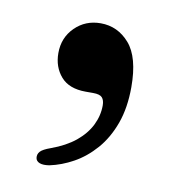

<svg xmlns="http://www.w3.org/2000/svg" viewBox="-47 -181 344 380"><g transform="rotate(10 125.0 9.5)"><path d="M121 1Q87.5 1 71 -18Q54.5 -37 54.5 -65Q54.5 -96 75.5 -116.8Q96.5 -137.5 127 -137.5Q161.5 -137.5 185 -110.5Q208.5 -83.5 208.5 -23.5Q208.5 18 197 49.8Q185.5 81.5 166 103.8Q146.5 126 123 139Q99.5 152 75.5 157Q63 159 56 156.2Q49 153.5 48 147Q47 139.5 52 134Q57 128.5 72.5 123Q101.5 112.5 120.8 96.8Q140 81 149.5 61.8Q159 42.5 159 22Q159 11.5 154.2 6.2Q149.5 1 136 1Z"/></g></svg>

Font: Fraunces 20pt
Style: Regular
Weight: 400
Version: Version 1.000;[b76b70a41]